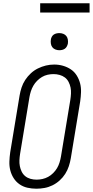

<svg xmlns="http://www.w3.org/2000/svg" viewBox="-20 -1138 564 1166"><path d="M201 8Q173 8 146.5 2Q120 -4 98.5 -19Q77 -34 63 -56Q49 -78 42.5 -103.5Q36 -129 37 -157Q38 -185 42 -213L99 -558Q103 -582 111 -606.5Q119 -631 133.5 -653Q148 -675 167.5 -693Q187 -711 210.5 -722.5Q234 -734 258.5 -740Q283 -746 309 -746Q337 -746 363 -738.5Q389 -731 410.5 -716.5Q432 -702 446 -679.5Q460 -657 466.5 -631.5Q473 -606 472 -578Q471 -550 467 -522L410 -177Q406 -153 398 -128.5Q390 -104 376 -82Q362 -60 342 -42Q322 -24 298.5 -12.5Q275 -1 250 3.5Q225 8 201 8ZM202 -47Q220 -47 238 -51Q256 -55 272.5 -64Q289 -73 303 -87Q317 -101 326.5 -117Q336 -133 341.5 -151Q347 -169 350 -186L407 -531Q410 -550 411 -569.5Q412 -589 408.5 -606.5Q405 -624 396.5 -640.5Q388 -657 374 -667.5Q360 -678 342 -683Q324 -688 305 -688Q287 -688 269 -684Q251 -680 235 -670.5Q219 -661 205.5 -647.5Q192 -634 182.5 -617.5Q173 -601 167.5 -583.5Q162 -566 159 -549L102 -204Q99 -185 98 -166Q97 -147 100.5 -129Q104 -111 112 -95Q120 -79 133.5 -68Q147 -57 165 -52Q183 -47 202 -47ZM340 -833Q328 -833 316.5 -837.5Q305 -842 298 -851Q291 -860 289 -872.5Q287 -885 289 -898Q290 -906 294.5 -914.5Q299 -923 306.5 -928Q314 -933 323 -935Q332 -937 340 -937Q353 -937 364.5 -932.5Q376 -928 383 -919Q390 -910 392 -897.5Q394 -885 392 -872Q390 -864 385.5 -855.5Q381 -847 373.5 -842Q366 -837 357.5 -835Q349 -833 340 -833ZM224 -1062V-1118H524V-1062Z"/></svg>

Font: Iosevka Slab Light
Style: Italic
Weight: 300
Italic angle: -9°
Monospace: yes
Designer: Belleve Invis
Foundry: Belleve Invis
Version: Version 11.1.1; ttfautohint (v1.8.3)